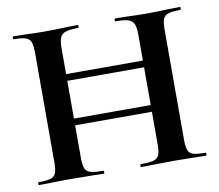

<svg xmlns="http://www.w3.org/2000/svg" viewBox="-72 -710 907 795"><g transform="rotate(-10 382.0 -312.5)"><path d="M543 -246.1V-404.8H220.2V-246.1ZM731.9 0Q696.8 0 675.8 -1L599.1 -2L508.8 -1Q490.7 0 460 0Q457 0 457 -6.1Q457 -12.2 460 -12.2Q497.1 -12.2 513.9 -17.1Q530.8 -22 536.9 -35.9Q543 -49.8 543 -81.1V-217.8H220.2V-81.1Q220.2 -51.3 226.1 -36.6Q231.9 -22 249 -17.1Q266.1 -12.2 303.2 -12.2Q305.2 -12.2 305.2 -6.1Q305.2 0 303.2 0Q268.1 0 247.1 -1L160.2 -2L85 -1Q64.9 0 29.8 0Q27.8 0 27.8 -6.1Q27.8 -12.2 29.8 -12.2Q64.9 -12.2 81.1 -17.1Q97.2 -22 103 -36.4Q108.9 -50.8 108.9 -81.1V-543.9Q108.9 -573.7 103 -587.9Q97.2 -602.1 81.5 -607.4Q65.9 -612.8 32.2 -612.8Q29.3 -612.8 29.1 -618.9Q28.8 -625 32.2 -625L85.9 -624Q131.8 -622.1 165 -622.1Q198.2 -622.1 248 -624L303.2 -625Q305.2 -625 305.2 -618.9Q305.2 -612.8 303.2 -612.8Q267.1 -612.8 250 -606.9Q232.9 -601.1 226.6 -586.4Q220.2 -571.8 220.2 -542V-433.1H543V-542Q543 -571.8 536.9 -586.4Q530.8 -601.1 513.9 -606.9Q497.1 -612.8 460 -612.8Q457 -612.8 457 -618.9Q457 -625 460 -625L508.8 -624Q558.6 -622.1 592.3 -622.1Q626 -622.1 675.8 -624L731.9 -625Q734.9 -625 734.9 -618.9Q734.9 -612.8 731.9 -612.8Q697.8 -612.8 681.4 -607.4Q665 -602.1 659.4 -588.1Q653.8 -574.2 653.8 -543.9V-81.1Q653.8 -51.3 659.4 -36.6Q665 -22 680.9 -17.1Q696.8 -12.2 731.9 -12.2Q734.9 -12.2 734.9 -6.1Q734.9 0 731.9 0Z"/></g></svg>

Font: Cormorant-Bold
Style: Bold
Weight: 700
Designer: Christian Thalmann (Catharsis Fonts)
Version: Version 3.000